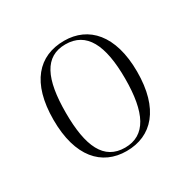

<svg xmlns="http://www.w3.org/2000/svg" viewBox="-90 -806 509 513"><g transform="rotate(-30 164.5 -549.5)"><path d="M164 -380C242 -380 294 -436 294 -550C294 -663 241 -719 166 -719C87 -719 36 -664 36 -550C36 -436 88 -380 164 -380ZM165 -390C100 -390 74 -446 74 -550C74 -654 100 -709 164 -709C229 -709 257 -654 257 -550C257 -446 229 -390 165 -390Z"/></g></svg>

Font: Noto Serif Display SemiCondensed ExtraLight
Style: Regular
Weight: 200
Width: 4
Designer: Monotype Design Team
Foundry: Monotype Imaging Inc.
Version: Version 2.009